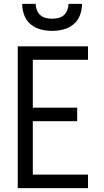

<svg xmlns="http://www.w3.org/2000/svg" viewBox="-20 -975 540 995"><path d="M72 0V-735H436V-665H150V-417H380V-347H150V-70H436V0ZM250 -815Q220 -815 191 -822.5Q162 -830 139 -849Q116 -868 105.5 -896.5Q95 -925 95 -955H165Q165 -939 171 -923Q177 -907 189 -896.5Q201 -886 217.5 -882Q234 -878 250 -878Q266 -878 282.5 -882Q299 -886 311 -896.5Q323 -907 329 -923Q335 -939 335 -955H405Q405 -925 394.5 -896.5Q384 -868 361 -849Q338 -830 309 -822.5Q280 -815 250 -815Z"/></svg>

Font: Iosevka srxl
Style: Regular
Weight: 400
Monospace: yes
Designer: Belleve Invis
Foundry: Belleve Invis
Version: Version 33.0.1; ttfautohint (v1.8.3)